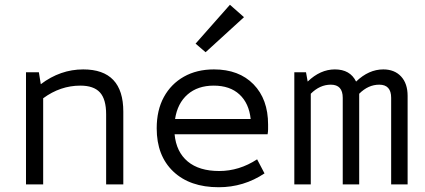

<svg xmlns="http://www.w3.org/2000/svg" viewBox="-20 -773 1780 805"><path d="M89 0V-470H143L151 -420Q233 -482 329 -482Q497 -482 497 -305V0H425V-294Q425 -357 399 -385.5Q373 -414 317 -414Q233 -414 161 -361V0Z M897 12Q776 12 706.5 -54Q637 -120 637 -235Q637 -311 667 -366Q697 -421 751 -451.5Q805 -482 877 -482Q982 -482 1043 -419.5Q1104 -357 1104 -251Q1104 -241 1104 -231Q1104 -221 1102 -210H712Q719 -136 767 -96Q815 -56 899 -56Q983 -56 1058 -105L1089 -46Q1002 12 897 12ZM714 -274H1031Q1024 -340 984 -377Q944 -414 876 -414Q809 -414 766.5 -377Q724 -340 714 -274ZM842 -554 800 -590 944 -753 1003 -701Z M1214 0V-470H1263L1270 -431Q1323 -482 1384 -482Q1448 -482 1473 -431Q1526 -482 1587 -482Q1634 -482 1661.5 -452.5Q1689 -423 1689 -371V0H1620V-363Q1620 -418 1570 -418Q1524 -418 1486 -380V0H1417V-363Q1417 -418 1367 -418Q1321 -418 1283 -380V0Z"/></svg>

Font: Sometype Mono
Style: Regular
Weight: 400
Monospace: yes
Designer: Ryoichi Tsunekawa
Foundry: Dharma Type
Version: Version 1.000; ttfautohint (v1.8.3)